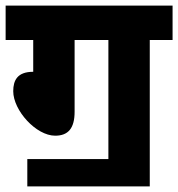

<svg xmlns="http://www.w3.org/2000/svg" viewBox="-20 -642 633 682"><path d="M77 -77V20H512V-500H593V-622H0V-500H98V-387C42 -387 27 -357 27 -318C27 -250 108 -160 176 -160C222 -160 245 -186 245 -245V-500H365V-77Z"/></svg>

Font: Noto Sans SemiCondensed ExtraBold
Style: Italic
Weight: 800
Width: 4
Italic angle: -12°
Designer: Monotype Design Team
Foundry: Monotype Imaging Inc.
Version: Version 2.013